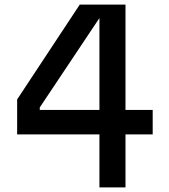

<svg xmlns="http://www.w3.org/2000/svg" viewBox="-20 -820 740 840"><path d="M529 -800V-339H648V-232H529V0H415V-232H55V-385L329 -800ZM154 -350V-339H415V-741Z"/></svg>

Font: Martian Mono
Style: Regular
Weight: 400
Monospace: yes
Designer: Roman Shamin
Foundry: Evil Martians
Version: Version 1.000; ttfautohint (v1.8.4.7-5d5b)